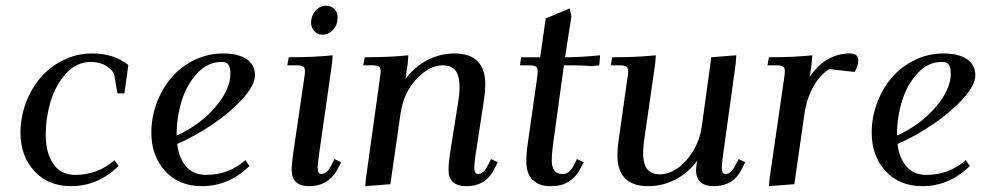

<svg xmlns="http://www.w3.org/2000/svg" viewBox="-20 -637 3447 664"><path d="M50.8 -178.2Q50.8 -231 69.3 -280.8Q87.9 -330.6 120.1 -368.4Q152.3 -406.2 199.2 -429.2Q246.1 -452.1 298.8 -452.1Q374.5 -452.1 423.8 -412.1L410.2 -314H386.2L374 -383.8Q346.2 -422.9 293.9 -422.9Q245.6 -422.9 209 -383.1Q172.4 -343.3 155.3 -286.6Q138.2 -230 138.2 -169.9Q138.2 -109.9 163.8 -71Q189.5 -32.2 240.2 -32.2Q317.9 -32.2 376 -83L390.1 -63Q318.8 6.8 226.1 6.8Q146 6.8 98.4 -45.7Q50.8 -98.1 50.8 -178.2Z M503.4 -178.2Q503.4 -231 522 -280.8Q540.5 -330.6 572.8 -368.4Q605 -406.2 651.9 -429.2Q698.7 -452.1 751.5 -452.1Q804.2 -452.1 833 -432.4Q861.8 -412.6 861.8 -377Q861.8 -342.3 818.8 -295.2Q775.9 -248 714.8 -206.8Q653.8 -165.5 592.8 -139.2Q598.1 -91.3 623.3 -61.8Q648.4 -32.2 692.9 -32.2Q770.5 -32.2 828.6 -83L842.8 -63Q771.5 6.8 678.7 6.8Q598.6 6.8 551 -45.7Q503.4 -98.1 503.4 -178.2ZM590.8 -168Q671.9 -205.1 724.4 -266.4Q776.9 -327.6 776.9 -382.8Q776.9 -402.3 770.5 -412.6Q764.2 -422.9 746.6 -422.9Q698.2 -422.9 661.6 -383.1Q625 -343.3 607.9 -286.6Q590.8 -230 590.8 -169.9Z M973.6 -411.1 978.5 -439Q1066.9 -439 1130.4 -445.8L1128.4 -418L1083.5 -104Q1078.6 -68.8 1078.6 -58.1Q1078.6 -35.2 1091.3 -35.2Q1110.4 -35.2 1125.5 -64.9L1136.7 -86.9L1159.7 -76.2L1148.4 -54.2Q1117.2 6.8 1048.3 6.8Q1019.5 6.8 1004.2 -7.1Q988.8 -21 988.8 -47.9Q988.8 -71.8 993.7 -105L1031.7 -363.8Q1034.7 -380.9 1034.7 -391.1Q1034.7 -402.8 1028.3 -407Q1022 -411.1 1004.4 -411.1ZM1055.7 -558.1Q1055.7 -582 1070.8 -599.6Q1085.9 -617.2 1108.4 -617.2Q1124.5 -617.2 1136 -606.2Q1147.5 -595.2 1147.5 -576.2Q1147.5 -551.3 1132.3 -534.2Q1117.2 -517.1 1093.8 -517.1Q1077.6 -517.1 1066.7 -529.8Q1055.7 -542.5 1055.7 -558.1Z M1236.3 -411.1 1241.2 -439Q1328.6 -439 1392.1 -445.8L1390.1 -418L1382.3 -363.8Q1413.1 -405.8 1457.8 -429Q1502.4 -452.1 1551.3 -452.1Q1658.2 -452.1 1658.2 -345.2Q1658.2 -320.3 1654.3 -294.9L1625 -104Q1620.1 -68.8 1620.1 -58.1Q1620.1 -35.2 1633.3 -35.2Q1651.9 -35.2 1667 -64.9L1678.2 -86.9L1701.2 -76.2L1690.4 -54.2Q1681.2 -35.6 1669.4 -23.2Q1657.7 -10.7 1644.5 -4.4Q1631.3 2 1618.7 4.4Q1606 6.8 1591.3 6.8Q1562.5 6.8 1546.9 -7.1Q1531.2 -21 1531.2 -47.9Q1531.2 -71.8 1536.1 -105L1565.4 -290Q1569.3 -313 1569.3 -334Q1569.3 -358.9 1564.2 -375.2Q1559.1 -391.6 1549.6 -398.9Q1540 -406.2 1531.2 -408.7Q1522.5 -411.1 1510.3 -411.1Q1465.8 -411.1 1420.9 -364.3Q1376 -317.4 1365.2 -244.1L1330.1 0L1243.2 6.8L1245.1 -17.1L1293.5 -363.8Q1296.4 -380.9 1296.4 -391.1Q1296.4 -402.8 1290 -407Q1283.7 -411.1 1266.1 -411.1Z M1778.3 -411.1 1782.2 -439H1848.1L1867.2 -573.2L1950.2 -607.9L1956.1 -580.1L1934.1 -439Q1990.2 -439 2055.2 -445.8L2053.2 -418L2052.2 -411.1L2027.3 -408.2Q2000.5 -411.1 1958 -411.1H1930.2L1893.1 -141.1Q1888.2 -104.5 1888.2 -82Q1888.2 -35.2 1925.3 -35.2Q1949.2 -35.2 1964.4 -64.9L1975.1 -86.9L1998 -76.2L1987.3 -54.2Q1975.1 -30.3 1957 -16.1Q1939 -2 1921.6 2.4Q1904.3 6.8 1882.3 6.8Q1845.7 6.8 1823 -14.2Q1800.3 -35.2 1800.3 -78.1Q1800.3 -107.9 1805.2 -141.1L1836.4 -359.9Q1839.4 -379.4 1839.4 -391.1Q1839.4 -402.8 1832.5 -407Q1825.7 -411.1 1808.1 -411.1Z M2092.3 -411.1 2097.2 -439Q2184.6 -439 2248 -445.8L2246.1 -418L2208 -154.8Q2204.1 -124.5 2204.1 -110.8Q2204.1 -85.9 2209.2 -69.6Q2214.4 -53.2 2223.9 -46.1Q2233.4 -39.1 2242.2 -36.6Q2251 -34.2 2263.2 -34.2Q2291 -34.2 2321 -53.7Q2351.1 -73.2 2375.7 -112.5Q2400.4 -151.9 2407.2 -201.2L2439.9 -439L2526.4 -445.8L2524.4 -418L2481 -104Q2476.1 -68.8 2476.1 -58.1Q2476.1 -35.2 2489.3 -35.2Q2507.8 -35.2 2522.9 -64.9L2534.2 -86.9L2557.1 -76.2L2546.4 -54.2Q2537.1 -35.6 2525.4 -23.2Q2513.7 -10.7 2500.5 -4.4Q2487.3 2 2474.6 4.4Q2461.9 6.8 2447.3 6.8Q2418.5 6.8 2402.8 -7.1Q2387.2 -21 2387.2 -47.9Q2387.2 -58.6 2391.1 -81.1Q2360.4 -39.1 2315.7 -16.1Q2271 6.8 2222.2 6.8Q2115.2 6.8 2115.2 -100.1Q2115.2 -124.5 2119.1 -149.9L2149.4 -363.8Q2152.3 -380.9 2152.3 -391.1Q2152.3 -402.8 2146 -407Q2139.6 -411.1 2122.1 -411.1Z M2634.3 -411.1 2639.2 -439Q2725.6 -439 2789.1 -445.8L2787.1 -418L2780.3 -371.1Q2835 -452.1 2920.4 -452.1Q2948.2 -452.1 2948.2 -428.2Q2948.2 -410.2 2936 -388.2L2848.1 -397.9Q2816.4 -378.9 2793.5 -338.6Q2770.5 -298.3 2762.2 -244.1L2727.1 0L2639.2 6.8L2641.1 -17.1L2691.4 -363.8Q2694.3 -380.9 2694.3 -391.1Q2694.3 -402.8 2688 -407Q2681.6 -411.1 2664.1 -411.1Z M2994.6 -178.2Q2994.6 -231 3013.2 -280.8Q3031.7 -330.6 3064 -368.4Q3096.2 -406.2 3143.1 -429.2Q3189.9 -452.1 3242.7 -452.1Q3295.4 -452.1 3324.2 -432.4Q3353 -412.6 3353 -377Q3353 -342.3 3310.1 -295.2Q3267.1 -248 3206.1 -206.8Q3145 -165.5 3084 -139.2Q3089.4 -91.3 3114.5 -61.8Q3139.6 -32.2 3184.1 -32.2Q3261.7 -32.2 3319.8 -83L3334 -63Q3262.7 6.8 3169.9 6.8Q3089.8 6.8 3042.2 -45.7Q2994.6 -98.1 2994.6 -178.2ZM3082 -168Q3163.1 -205.1 3215.6 -266.4Q3268.1 -327.6 3268.1 -382.8Q3268.1 -402.3 3261.7 -412.6Q3255.4 -422.9 3237.8 -422.9Q3189.5 -422.9 3152.8 -383.1Q3116.2 -343.3 3099.1 -286.6Q3082 -230 3082 -169.9Z"/></svg>

Font: Dihjauti
Style: Bold Italic
Weight: 700
Italic angle: -9°
Designer: T. Christopher White
Version: Version 3.0.0